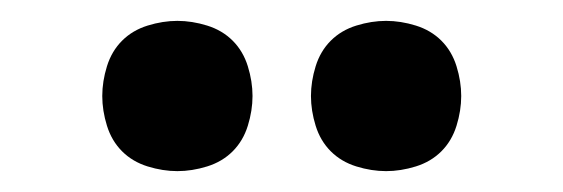

<svg xmlns="http://www.w3.org/2000/svg" viewBox="-20 -772 540 184"><path d="M350 -608Q336 -608 321.5 -612.5Q307 -617 297 -627Q287 -637 282.5 -651.5Q278 -666 278 -680Q278 -694 282.5 -708.5Q287 -723 297 -733Q307 -743 321.5 -747.5Q336 -752 350 -752Q364 -752 378.5 -747.5Q393 -743 403 -733Q413 -723 417.5 -708.5Q422 -694 422 -680Q422 -666 417.5 -651.5Q413 -637 403 -627Q393 -617 378.5 -612.5Q364 -608 350 -608ZM150 -608Q136 -608 121.5 -612.5Q107 -617 97 -627Q87 -637 82.5 -651.5Q78 -666 78 -680Q78 -694 82.5 -708.5Q87 -723 97 -733Q107 -743 121.5 -747.5Q136 -752 150 -752Q164 -752 178.5 -747.5Q193 -743 203 -733Q213 -723 217.5 -708.5Q222 -694 222 -680Q222 -666 217.5 -651.5Q213 -637 203 -627Q193 -617 178.5 -612.5Q164 -608 150 -608Z"/></svg>

Font: iosevka_custom_sans_ss08 XBd
Style: Regular
Weight: 800
Designer: Belleve Invis
Foundry: Belleve Invis
Version: Version 10.3.0; ttfautohint (v1.8.3)